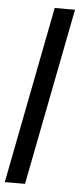

<svg xmlns="http://www.w3.org/2000/svg" viewBox="-57 -631 373 850"><g transform="rotate(5 129.0 -205.5)"><path d="M241.2 -599.1 87.9 188H-2L150.9 -599.1Z"/></g></svg>

Font: Arimo
Style: Italic
Weight: 400
Italic angle: -12°
Designer: Steve Matteson
Foundry: Monotype Imaging Inc.
Version: Version 1.33